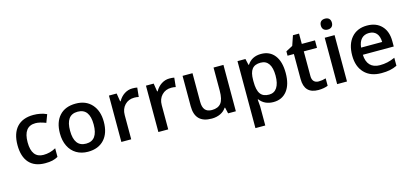

<svg xmlns="http://www.w3.org/2000/svg" viewBox="-76 -1334 4626 2160"><g transform="rotate(-15 2237.0 -253.5)"><path d="M299.8 9.8C366.2 9.8 409.2 0 450.2 -23.9V-124C404.8 -98.6 356.4 -85.9 305.2 -85.9C215.3 -85.9 168 -147 168 -268.1C168 -392.1 214.8 -454.1 308.1 -454.1C339.8 -454.1 379.9 -444.8 428.2 -425.8L462.9 -518.1C417.5 -539.1 366.2 -549.8 309.1 -549.8C141.1 -549.8 49.8 -448.7 49.8 -267.1C49.8 -88.9 136.2 9.8 299.8 9.8Z M1056.2 -271C1056.2 -356.4 1033.2 -424.3 987.8 -474.6C942.4 -524.9 880.4 -549.8 802.2 -549.8C720.7 -549.8 657.2 -525.4 612.3 -476.1C567.4 -426.8 544.9 -358.4 544.9 -271C544.9 -214.8 555.2 -165 576.2 -122.6C617.7 -37.1 698.2 9.8 799.3 9.8C879.9 9.8 942.9 -15.1 988.3 -64.5C1033.7 -113.8 1056.2 -182.6 1056.2 -271ZM663.1 -271C663.1 -390.1 704.1 -456.1 800.3 -456.1C892.1 -456.1 938 -394.5 938 -271C938 -146.5 892.6 -84 801.3 -84C709 -84 663.1 -146.5 663.1 -271Z M1461.9 -549.8C1395.5 -549.8 1334.5 -509.3 1298.8 -444.8H1293L1277.8 -540H1188V0H1302.7V-282.2C1302.7 -330.1 1316.9 -369.1 1345.7 -398.9C1374 -428.7 1411.1 -443.8 1457 -443.8C1474.6 -443.8 1491.7 -441.9 1507.8 -438L1519 -544.9C1503.9 -548.3 1484.9 -549.8 1461.9 -549.8Z M1893.1 -549.8C1826.7 -549.8 1765.6 -509.3 1730 -444.8H1724.1L1709 -540H1619.1V0H1733.9V-282.2C1733.9 -330.1 1748 -369.1 1776.9 -398.9C1805.2 -428.7 1842.3 -443.8 1888.2 -443.8C1905.8 -443.8 1922.9 -441.9 1939 -438L1950.2 -544.9C1935.1 -548.3 1916 -549.8 1893.1 -549.8Z M2521.5 0V-540H2406.2V-271C2406.2 -203.1 2395 -155.3 2372.6 -126.5C2349.6 -97.7 2314.5 -83 2266.1 -83C2193.8 -83 2161.1 -124.5 2161.1 -207V-540H2045.4V-187C2045.4 -54.7 2109.4 9.8 2240.2 9.8C2315.9 9.8 2377.4 -20.5 2409.2 -70.8H2415L2431.2 0Z M2959 9.8C3026.4 9.8 3079.1 -15.1 3117.7 -64.5C3155.8 -113.8 3174.8 -182.6 3174.8 -271C3174.8 -359.4 3156.2 -427.7 3118.7 -476.6C3081.1 -525.4 3028.3 -549.8 2960.9 -549.8C2889.2 -549.8 2835.4 -522.5 2799.8 -467.8H2793.9C2785.6 -505.9 2780.3 -529.8 2777.8 -540H2685.1V240.2H2799.8V19C2799.8 9.3 2797.4 -18.6 2793 -64H2799.8C2837.4 -14.6 2890.6 9.8 2959 9.8ZM2931.2 -456.1C3013.7 -456.1 3057.1 -393.1 3057.1 -272C3057.1 -151.4 3012.7 -84 2933.1 -84C2838.9 -84 2799.8 -139.6 2799.8 -271V-288.1C2799.8 -405.3 2839.8 -456.1 2931.2 -456.1Z M3509.3 -83C3464.4 -83 3434.1 -108.9 3434.1 -164.1V-453.1H3587.9V-540H3434.1V-660.2H3363.3L3324.2 -545.9L3245.1 -503.9V-453.1H3318.8V-162.1C3318.8 -47.4 3373 9.8 3481.9 9.8C3524.9 9.8 3567.9 1.5 3593.3 -9.8V-96.2C3565.4 -87.4 3537.1 -83 3509.3 -83Z M3815.9 -540H3701.2V0H3815.9ZM3694.3 -683.1C3694.3 -644 3717.8 -620.1 3759.3 -620.1C3799.8 -620.1 3823.2 -644 3823.2 -683.1C3823.2 -724.1 3799.8 -747.1 3759.3 -747.1C3717.8 -747.1 3694.3 -724.1 3694.3 -683.1Z M4215.8 9.8C4289.6 9.8 4342.8 0 4398.9 -26.9V-120.1C4335.9 -92.3 4285.2 -81.1 4221.2 -81.1C4124 -81.1 4069.3 -139.2 4065.9 -244.1H4425.8V-306.2C4425.8 -381.8 4405.3 -441.4 4363.8 -484.9C4322.3 -528.3 4266.1 -549.8 4194.8 -549.8C4118.2 -549.8 4057.6 -524.4 4013.7 -474.1C3969.7 -423.8 3947.8 -354.5 3947.8 -266.1C3947.8 -180.2 3971.7 -112.8 4019 -64C4066.4 -14.6 4131.8 9.8 4215.8 9.8ZM4194.8 -462.9C4267.6 -462.9 4311.5 -416.5 4313 -327.1H4067.9C4076.2 -415.5 4122.1 -462.9 4194.8 -462.9Z"/></g></svg>

Font: Samim Medium
Style: Regular
Weight: 500
Foundry: DejaVu fonts team - Redesigned by Saber Rastikerdar
Version: Version 4.0.5